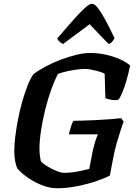

<svg xmlns="http://www.w3.org/2000/svg" viewBox="-20 -1002 724 1022"><path d="M283 0Q249 0 215 -12Q181 -24 151.5 -41.5Q122 -59 101.5 -76.5Q81 -94 73 -105Q65 -120 60.5 -144.5Q56 -169 56 -198Q56 -232 61.5 -276.5Q67 -321 76.5 -369.5Q86 -418 99 -463.5Q112 -509 127 -547Q142 -585 158 -607Q184 -627 222 -647.5Q260 -668 302.5 -684Q345 -700 386 -710Q427 -720 460 -720Q502 -720 543 -711Q584 -702 618.5 -686.5Q653 -671 673 -653Q664 -612 653.5 -575Q643 -538 631.5 -510.5Q620 -483 610 -471Q589 -467 569 -471.5Q549 -476 541 -479L537 -610Q526 -616 506.5 -621.5Q487 -627 467 -631Q447 -635 433 -635Q413 -635 386.5 -631.5Q360 -628 334.5 -622Q309 -616 289 -609Q271 -576 253 -526Q235 -476 221 -419.5Q207 -363 198.5 -308Q190 -253 190 -209Q190 -191 192.5 -172.5Q195 -154 198 -143Q205 -135 220 -124.5Q235 -114 253.5 -104.5Q272 -95 290 -88.5Q308 -82 321 -82Q346 -82 370.5 -85.5Q395 -89 417 -94Q439 -99 455 -103L474 -200Q480 -227 487 -249Q494 -271 501 -287H346Q352 -309 358 -329Q364 -349 371 -359Q391 -359 424 -360Q457 -361 495 -363Q533 -365 567.5 -367.5Q602 -370 625 -373L638 -355Q632 -338 622 -308Q612 -278 601 -239.5Q590 -201 582 -158L565 -68Q542 -55 496 -39Q450 -23 393.5 -11.5Q337 0 283 0ZM316 -768Q306 -772 296.5 -780.5Q287 -789 285 -798Q328 -848 364.5 -889.5Q401 -931 428.5 -956.5Q456 -982 469 -982Q484 -982 502.5 -957.5Q521 -933 543.5 -891Q566 -849 590 -798Q584 -789 577 -780Q570 -771 558 -768L457 -873Z"/></svg>

Font: Texturina Medium 12pt
Style: Bold Italic
Weight: 700
Italic angle: -11°
Version: Version 1.002